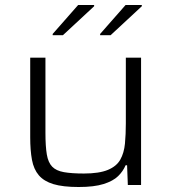

<svg xmlns="http://www.w3.org/2000/svg" viewBox="-20 -741 685 769"><path d="M295 8Q232 8 194 -3.5Q156 -15 135.5 -39Q115 -63 108 -101Q101 -139 101 -191V-510H162V-209Q162 -155 167.5 -122.5Q173 -90 189 -73.5Q205 -57 236 -51.5Q267 -46 316 -46Q377 -46 412 -60.5Q447 -75 462 -102Q477 -129 480.5 -166Q484 -203 484 -247V-510H545V0H492L489 -79H483Q473 -55 453 -35.5Q433 -16 395 -4Q357 8 295 8ZM191 -600V-605L293 -721H357V-716L232 -600ZM381 -600V-605L483 -721H548V-716L423 -600Z"/></svg>

Font: Saira SemiExpanded Light
Style: Regular
Weight: 300
Width: 6
Designer: Hector Gatti with collaboration of the Omnibus-Type team
Foundry: Omnibus-Type
Version: Version 1.101